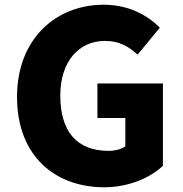

<svg xmlns="http://www.w3.org/2000/svg" viewBox="-20 -778 773 812"><path d="M421 14C525 14 617 -27 669 -77V-425H392V-279H510V-159C494 -147 466 -140 440 -140C301 -140 235 -226 235 -374C235 -519 314 -605 424 -605C486 -605 525 -580 562 -547L656 -661C605 -712 527 -758 418 -758C219 -758 52 -616 52 -368C52 -116 215 14 421 14Z"/></svg>

Font: Noto Sans JP Black
Style: Regular
Weight: 900
Designer: Ryoko NISHIZUKA 西塚涼子 (kana, bopomofo & ideographs); Paul D. Hunt (Latin, Greek & Cyrillic); Sandoll Communications 산돌커뮤니
Foundry: Adobe
Version: Version 2.002;hotconv 1.0.116;makeotfexe 2.5.65601